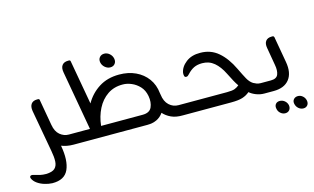

<svg xmlns="http://www.w3.org/2000/svg" viewBox="-96 -818 2118 1294"><g transform="rotate(-15 963.0 -171.0)"><path d="M383 -74 395 0H335Q310 0 289 -4Q268 -8 251 -15V-13Q270 92 242.5 153.5Q215 215 129 214Q103 213 75.5 204.5Q48 196 27 181Q6 166 -3 146Q-7 137 -3.5 131Q0 125 9 125Q13 125 16.5 126Q20 127 23 128Q46 135 64.5 139Q83 143 104 143Q148 142 166 125Q184 108 185.5 77Q187 46 179 4L126 -291Q121 -323 134 -340.5Q147 -358 175 -358H181Q191 -358 192 -350L224 -168Q232 -120 259.5 -97Q287 -74 321 -74Z M1086 -74H1141L1153 0H1098Q1049 1 1016 -14.5Q983 -30 962 -54Q925 0 849 0H373L360 -74H468V-76L395 -488Q389 -521 402.5 -538.5Q416 -556 444 -556H451Q459 -556 461 -548L516 -239Q551 -301 610.5 -339Q670 -377 752 -377Q816 -377 866.5 -353.5Q917 -330 948.5 -287Q980 -244 986 -185L988 -174Q994 -125 1021.5 -99.5Q1049 -74 1086 -74ZM709 -439Q689 -439 672 -453.5Q655 -468 651 -489Q647 -510 659 -524.5Q671 -539 692 -539Q712 -539 728.5 -524.5Q745 -510 749 -489Q753 -468 741.5 -453.5Q730 -439 709 -439ZM546 -74H836Q885 -74 900 -107.5Q915 -141 907 -186Q899 -228 874.5 -254Q850 -280 819 -293Q788 -306 760 -306Q698 -307 652.5 -276Q607 -245 580 -192Q553 -139 546 -74Z M1711 -74 1725 0H1665Q1637 0 1609.5 -10.5Q1582 -21 1564 -37Q1542 -18 1513.5 -9Q1485 0 1434 0H1135L1122 -74H1425Q1462 -74 1479 -80.5Q1496 -87 1510 -99Q1498 -116 1486 -138Q1474 -160 1457 -194Q1431 -247 1396 -276.5Q1361 -306 1313 -306Q1279 -306 1255 -294.5Q1231 -283 1208 -258Q1203 -253 1198.5 -249Q1194 -245 1186 -245Q1176 -245 1173.5 -255Q1171 -265 1172 -276Q1179 -317 1218.5 -347.5Q1258 -378 1318 -377Q1391 -377 1443.5 -332Q1496 -287 1534 -207Q1557 -159 1572.5 -131Q1588 -103 1610 -89Q1619 -84 1631.5 -79Q1644 -74 1660 -74Z M1731 0H1706L1693 -74H1731Q1771 -74 1781.5 -100.5Q1792 -127 1784 -169L1763 -291Q1757 -323 1770 -340.5Q1783 -358 1811 -358H1819Q1826 -358 1829 -350L1861 -168Q1875 -89 1840 -44.5Q1805 0 1731 0ZM1768 165Q1750 165 1735 152Q1720 139 1717 119Q1713 100 1723 87.5Q1733 75 1752 75Q1771 75 1786 87.5Q1801 100 1805 119Q1808 139 1797.5 152Q1787 165 1768 165ZM1895 165Q1876 165 1861 152Q1846 139 1842 119Q1838 100 1849 87.5Q1860 75 1879 75Q1897 75 1911.5 87.5Q1926 100 1930 119Q1934 139 1923.5 152Q1913 165 1895 165Z"/></g></svg>

Font: Zain
Style: Italic
Weight: 400
Italic angle: -10°
Designer: Zain,Boutros
Foundry: Mobile Telecommunications Company (Zain), 2024
Version: Version 1.51; ttfautohint (v1.8.4)